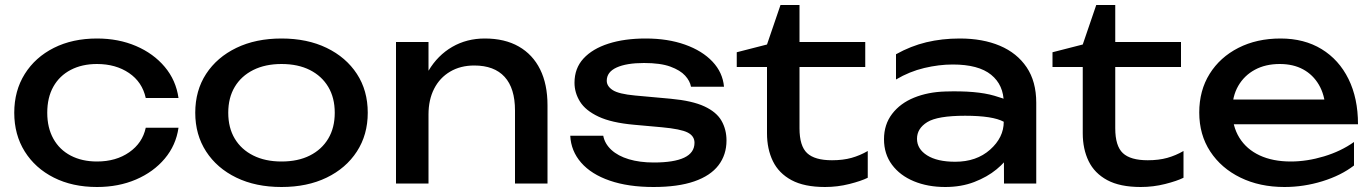

<svg xmlns="http://www.w3.org/2000/svg" viewBox="-20 -734 5490 768"><path d="M694 -223Q684 -153 639 -99.5Q594 -46 524 -16Q454 14 368 14Q270 14 195.5 -23.5Q121 -61 79 -128Q37 -195 37 -283Q37 -371 79 -438Q121 -505 195.5 -542.5Q270 -580 368 -580Q454 -580 524 -550Q594 -520 639 -466.5Q684 -413 694 -342H563Q549 -406 496 -442Q443 -478 368 -478Q308 -478 263 -454.5Q218 -431 193.5 -387.5Q169 -344 169 -283Q169 -223 193.5 -179Q218 -135 263 -111.5Q308 -88 368 -88Q444 -88 497 -125Q550 -162 563 -223Z M1106 14Q1003 14 925.5 -23.5Q848 -61 804.5 -128Q761 -195 761 -283Q761 -372 804.5 -438.5Q848 -505 925.5 -542.5Q1003 -580 1106 -580Q1209 -580 1286.5 -542.5Q1364 -505 1407.5 -438.5Q1451 -372 1451 -283Q1451 -195 1407.5 -128Q1364 -61 1286.5 -23.5Q1209 14 1106 14ZM1106 -88Q1172 -88 1219.5 -112Q1267 -136 1293 -179.5Q1319 -223 1319 -283Q1319 -343 1293 -386.5Q1267 -430 1219.5 -454Q1172 -478 1106 -478Q1041 -478 993 -454Q945 -430 919 -386.5Q893 -343 893 -283Q893 -223 919 -179.5Q945 -136 993 -112Q1041 -88 1106 -88Z M1564 -566H1694V-362V0H1564V-381ZM1919 -580Q1999 -580 2055 -548Q2111 -516 2140.5 -456.5Q2170 -397 2170 -313V0H2040V-292Q2040 -381 1998.5 -426.5Q1957 -472 1877 -472Q1822 -472 1780.5 -447.5Q1739 -423 1716.5 -379Q1694 -335 1694 -276L1648 -301Q1657 -389 1694 -451Q1731 -513 1789 -546.5Q1847 -580 1919 -580Z M2886 -172Q2886 -115 2854 -73Q2822 -31 2757 -8.5Q2692 14 2594 14Q2493 14 2419 -11.5Q2345 -37 2304.5 -83.5Q2264 -130 2261 -191H2393Q2399 -159 2425.5 -134.5Q2452 -110 2495.5 -97Q2539 -84 2595 -84Q2676 -84 2717 -103.5Q2758 -123 2758 -163Q2758 -190 2730.5 -204Q2703 -218 2627 -225L2516 -235Q2426 -243 2374 -267.5Q2322 -292 2300 -327.5Q2278 -363 2278 -403Q2278 -461 2314 -500Q2350 -539 2414 -559.5Q2478 -580 2563 -580Q2651 -580 2720 -555.5Q2789 -531 2830 -487.5Q2871 -444 2876 -387H2744Q2740 -410 2720.5 -431.5Q2701 -453 2661.5 -467.5Q2622 -482 2556 -482Q2486 -482 2446.5 -464Q2407 -446 2407 -411Q2407 -389 2431 -373.5Q2455 -358 2520 -352L2663 -339Q2749 -331 2797.5 -308.5Q2846 -286 2866 -251Q2886 -216 2886 -172Z M2927 -466V-525L3048 -556L3102 -714H3178V-566H3441V-466H3178V-221Q3178 -150 3208.5 -121.5Q3239 -93 3308 -93Q3352 -93 3386 -102.5Q3420 -112 3451 -130V-23Q3425 -10 3377.5 2Q3330 14 3280 14Q3197 14 3146 -13.5Q3095 -41 3071.5 -89.5Q3048 -138 3048 -201V-466Z M3995 -322Q3995 -394 3944.5 -435Q3894 -476 3791 -476Q3736 -476 3677 -462Q3618 -448 3564 -416V-517Q3623 -550 3685.5 -565Q3748 -580 3819 -580Q3911 -580 3979.5 -551Q4048 -522 4086.5 -465Q4125 -408 4125 -323V0H3996ZM3761 -368Q3886 -372 3957.5 -351Q4029 -330 4036 -317.5Q4043 -305 4043 -178Q4043 -153 4023 -120Q4003 -87 3966 -56.5Q3929 -26 3877 -6Q3825 14 3761 14Q3691 14 3635.5 -9Q3580 -32 3548 -75Q3516 -118 3516 -177Q3516 -236 3548.5 -278.5Q3581 -321 3636.5 -343.5Q3692 -366 3761 -368ZM3648 -179Q3648 -138 3688.5 -112.5Q3729 -87 3801 -87Q3886 -87 3940.5 -135.5Q3995 -184 3995 -247Q3951 -271 3840.5 -271Q3730 -271 3689 -245.5Q3648 -220 3648 -179Z M4190 -466V-525L4311 -556L4365 -714H4441V-566H4704V-466H4441V-221Q4441 -150 4471.5 -121.5Q4502 -93 4571 -93Q4615 -93 4649 -102.5Q4683 -112 4714 -130V-23Q4688 -10 4640.5 2Q4593 14 4543 14Q4460 14 4409 -13.5Q4358 -41 4334.5 -89.5Q4311 -138 4311 -201V-466Z M5118 14Q5019 14 4942 -23.5Q4865 -61 4821 -128Q4777 -195 4777 -284Q4777 -372 4818.5 -438.5Q4860 -505 4933.5 -542.5Q5007 -580 5102 -580Q5197 -580 5266.5 -537.5Q5336 -495 5374 -418Q5412 -341 5412 -237H4879V-336H5347L5282 -299Q5279 -355 5255.5 -395Q5232 -435 5192.5 -456.5Q5153 -478 5099 -478Q5042 -478 4999.5 -455Q4957 -432 4933 -390.5Q4909 -349 4909 -292Q4909 -229 4937.5 -183Q4966 -137 5018.5 -112.5Q5071 -88 5143 -88Q5208 -88 5276 -108.5Q5344 -129 5396 -166V-72Q5344 -32 5269.5 -9Q5195 14 5118 14Z"/></svg>

Font: Bounded
Style: Regular
Weight: 400
Designer: Vlad Churkin
Version: Version 1.0